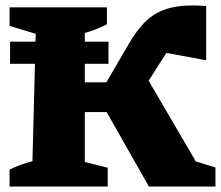

<svg xmlns="http://www.w3.org/2000/svg" viewBox="-20 -684 810 704"><path d="M15 0V-62Q55 -82 99 -93L111 -560L15 -589V-657H372V-595Q336 -576 291 -563V-382H370L451 -521Q478 -568 508.5 -600Q539 -632 581.5 -648Q624 -664 686 -664Q709 -664 736 -662V-463L590 -490Q583 -479 574 -465L525 -388L698 -92L770 -70V0H526L371 -273H291V-90L375 -69V0ZM16.9 -531.2H377.8V-450.1H16.9Z"/></svg>

Font: Piazzolla SC ExtraBold
Style: Regular
Weight: 800
Designer: Juan Pablo del Peral
Foundry: Huerta Tipografica
Version: Version 1.330